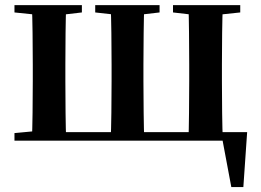

<svg xmlns="http://www.w3.org/2000/svg" viewBox="-20 -556 1033 759"><path d="M105.9 0H241.7C239.4 -50.2 238.4 -165.3 238.4 -234.8V-301.2C238.4 -370.2 239.4 -485.5 241.7 -535.7H105.9C108.6 -485.5 109.6 -370.2 109.6 -301.2V-234.8C109.6 -165.3 108.6 -50.2 105.9 0ZM417.4 0H550.3C548.3 -50.2 547 -165.3 547 -234.8V-301.2C547 -370.2 548.3 -485.5 550.3 -535.7H417.4C420.1 -485.5 421.1 -370.2 421.1 -301.2V-234.8C421.1 -165.3 420.1 -50.2 417.4 0ZM725 0H861C858.3 -50.2 857.3 -165.3 857.3 -234.8V-301.2C857.3 -370.2 858.3 -485.5 861 -535.7H725C727 -485.5 728 -370.2 728 -301.2V-234.8C728 -165.3 727 -50.2 725 0ZM894.4 183.5H942L957 -33.6H176.9V0H905.3L853.9 -32.6ZM37.2 -506.8 147 -495.5H207.1L303.7 -506.8V-535.7H37.2ZM356.4 -506.8 457.5 -495.5H513.7L610.8 -506.8V-535.7H356.4ZM663.9 -506.8 761.8 -495.5H822.7L929.7 -506.8V-535.7H663.9ZM37.2 0H176.9V-40.2H147L37.2 -29.9Z"/></svg>

Font: Source Han Serif TW VF
Style: Regular
Weight: 250
Designer: Ryoko NISHIZUKA 西塚涼子 (kana & ideographs); Frank Grießhammer (Latin, Greek & Cyrillic); Wenlong ZHANG 张文龙 (bopomofo); San
Foundry: Adobe
Version: Version 2.002;hotconv 1.1.0;makeotfexe 2.6.0